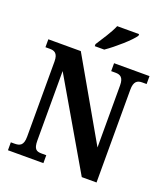

<svg xmlns="http://www.w3.org/2000/svg" viewBox="-164 -1046 1016 1161"><g transform="rotate(20 344.0 -465.5)"><path d="M302 -784V-771H363C420 -810 507 -886 529 -921V-931H388C370 -886 329 -827 302 -784ZM24 0H252V-51H223C189 -51 171 -59 171 -117V-563L499 0H594V-597C594 -650 615 -663 647 -663H675V-714H447V-663H475C505 -663 527 -652 527 -601V-201L233 -714H24V-663H52C80 -663 105 -655 105 -601V-117C105 -59 81 -51 46 -51H24Z"/></g></svg>

Font: Noto Serif Condensed
Style: Bold
Weight: 700
Width: 3
Designer: Monotype Design Team
Foundry: Monotype Imaging Inc.
Version: Version 2.015